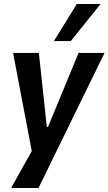

<svg xmlns="http://www.w3.org/2000/svg" viewBox="-20 -768 547 968"><path d="M36 180 145 -15 149 40 46 -501H176L216 -128H222L376 -501H507L174 180ZM252 -561 367 -748H487L337 -561Z"/></svg>

Font: Nunito Sans 7pt Condensed
Style: Bold Italic
Weight: 700
Width: 3
Italic angle: -9°
Designer: Vernon Adams
Foundry: Vernon Adams
Version: Version 3.101;gftools[0.9.27]